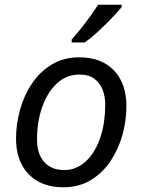

<svg xmlns="http://www.w3.org/2000/svg" viewBox="-20 -786 603 814"><path d="M248 8Q155 8 101.5 -47.5Q48 -103 48 -198Q48 -260 65 -321Q82 -382 115.5 -432Q149 -482 199.5 -512.5Q250 -543 316 -543Q410 -543 463 -487.5Q516 -432 516 -336Q516 -275 499 -214Q482 -153 448.5 -103Q415 -53 365 -22.5Q315 8 248 8ZM253 -65Q301 -65 340 -98.5Q379 -132 402.5 -195Q426 -258 426 -346Q426 -376 415.5 -404.5Q405 -433 381 -451.5Q357 -470 317 -470Q262 -470 221.5 -432.5Q181 -395 159 -332.5Q137 -270 137 -195Q137 -133 167.5 -99Q198 -65 253 -65ZM284 -619Q302 -638 322.5 -664Q343 -690 362.5 -717Q382 -744 396 -766H496V-756Q482 -739 454.5 -710Q427 -681 396 -652.5Q365 -624 339 -606H284Z"/></svg>

Font: Noto Sans
Style: Italic
Weight: 400
Italic angle: -12°
Designer: Monotype Design Team
Foundry: Monotype Imaging Inc.
Version: Version 2.013; ttfautohint (v1.8.4.7-5d5b)